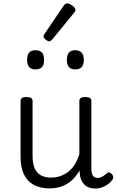

<svg xmlns="http://www.w3.org/2000/svg" viewBox="-20 -1081 685 1120"><path d="M269 18Q216 18 178 -2Q140 -22 120 -63Q100 -104 100 -166V-492Q100 -504 108.5 -509.5Q117 -515 134 -515Q152 -515 161 -509.5Q170 -504 170 -492V-169Q170 -129 181.5 -101Q193 -73 217.5 -59Q242 -45 278 -45Q307 -45 332.5 -54Q358 -63 379.5 -80Q401 -97 417 -123Q433 -149 443 -182V-493Q443 -504 451.5 -509.5Q460 -515 478 -515Q495 -515 504 -509.5Q513 -504 513 -493V-94Q513 -77 517 -65.5Q521 -54 529.5 -48.5Q538 -43 550 -43Q560 -43 568.5 -46.5Q577 -50 586 -56.5Q595 -63 603 -70Q610 -77 618 -75Q626 -73 634 -64Q639 -58 640.5 -49.5Q642 -41 636 -33Q626 -18 610 -6.5Q594 5 575 12Q556 19 537 19Q515 19 498.5 12.5Q482 6 470.5 -6Q459 -18 452.5 -34.5Q446 -51 445 -72L444 -87Q429 -60 410 -40Q391 -20 368.5 -7Q346 6 320.5 12Q295 18 269 18ZM187 -676Q162 -676 150 -690Q138 -704 138 -732Q138 -760 150 -774Q162 -788 187 -788Q213 -788 225 -774Q237 -760 237 -732Q238 -704 225 -690Q212 -676 187 -676ZM419 -676Q394 -676 382 -690Q370 -704 370 -732Q370 -760 382 -774Q394 -788 419 -788Q443 -788 456 -774Q469 -760 469 -732Q469 -704 456.5 -690Q444 -676 419 -676ZM267 -840Q258 -840 246 -850Q234 -860 234 -868Q234 -871 235 -874Q236 -877 239 -882L352 -1049Q356 -1055 361 -1058Q366 -1061 372 -1061Q381 -1061 392 -1055Q403 -1049 411.5 -1040Q420 -1031 420 -1024Q420 -1018 418 -1014.5Q416 -1011 410 -1004L284 -850Q274 -840 267 -840Z"/></svg>

Font: Playwrite US Modern Light
Style: Regular
Weight: 300
Designer: Veronika Burian, José Scaglione
Foundry: TypeTogether
Version: Version 1.003